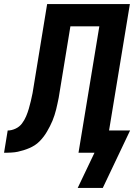

<svg xmlns="http://www.w3.org/2000/svg" viewBox="-56 -755 676 949"><path d="M328 174 411 0H332L435 -625H292L234 -271Q231 -257 228 -242.5Q225 -228 221.5 -214Q218 -200 213.5 -186Q209 -172 203.5 -158.5Q198 -145 191 -131.5Q184 -118 176.5 -105Q169 -92 159.5 -79.5Q150 -67 139 -56Q128 -45 115.5 -37Q103 -29 89 -23Q75 -17 60.5 -12.5Q46 -8 32 -5Q18 -2 1 -1Q-16 0 -25 0H-36L-18 -110Q1 -110 20.5 -119Q40 -128 52.5 -144.5Q65 -161 73 -180Q81 -199 86.5 -218Q92 -237 96.5 -256Q101 -275 105 -295L177 -735H586L483 -110H587L452 174Z"/></svg>

Font: Iosevka Aile Extrabold
Style: Italic
Weight: 800
Italic angle: -9°
Designer: Belleve Invis
Foundry: Belleve Invis
Version: Version 31.1.0; ttfautohint (v1.8.4)